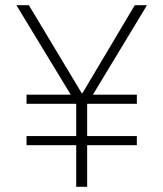

<svg xmlns="http://www.w3.org/2000/svg" viewBox="-20 -718 628 738"><path d="M315 0H273V-160H82V-195H273V-319H82V-354H252L43 -698H91L294 -360H297L498 -698H545L337 -354H506V-319H315V-195H506V-160H315Z"/></svg>

Font: Anuphan ExtraLight
Style: Regular
Weight: 200
Designer: Cadson Demak
Version: Version 3.001